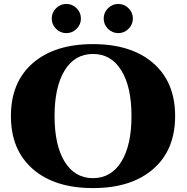

<svg xmlns="http://www.w3.org/2000/svg" viewBox="-20 -937 945 971"><path d="M367.4 -791.3Q345.7 -769.5 315.4 -769.5Q285.2 -769.5 263.4 -791.3Q241.7 -813 241.7 -843.3Q241.7 -873.5 263.4 -895.3Q285.2 -917 315.4 -917Q345.7 -917 367.4 -895.3Q389.2 -873.5 389.2 -843.3Q389.2 -813 367.4 -791.3ZM630.1 -791.3Q608.4 -769.5 578.1 -769.5Q547.9 -769.5 526.1 -791.3Q504.4 -813 504.4 -843.3Q504.4 -873.5 526.1 -895.3Q547.9 -917 578.1 -917Q608.4 -917 630.1 -895.3Q651.9 -873.5 651.9 -843.3Q651.9 -813 630.1 -791.3ZM145.8 -617.7Q256.3 -713.9 450.2 -713.9Q644 -713.9 754.9 -617.7Q865.7 -521.5 865.7 -350.1Q865.7 -178.7 754.9 -82.3Q644 14.2 450.2 14.2Q256.3 14.2 145.8 -82.3Q35.2 -178.7 35.2 -350.1Q35.2 -521.5 145.8 -617.7ZM307.1 -119.1Q358.4 -36.1 450.2 -36.1Q542 -36.1 593.5 -119.1Q645 -202.1 645 -350.1Q645 -498 593.5 -581.1Q542 -664.1 450.2 -664.1Q358.4 -664.1 307.1 -581.1Q255.9 -498 255.9 -350.1Q255.9 -202.1 307.1 -119.1Z"/></svg>

Font: Cinzel Black
Style: Regular
Weight: 900
Designer: Natanael Gama
Version: Version 1.001;PS 001.001;hotconv 1.0.56;makeotf.lib2.0.21325